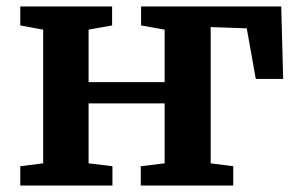

<svg xmlns="http://www.w3.org/2000/svg" viewBox="-20 -576 913 596"><path d="M328 -556V-497L255 -484V-321H491V-484L418 -497V-556H853L859 -331H774L746 -488L634 -492V-69L704 -60V0H417V-60L491 -69V-255H255V-69L329 -60V0H43V-60L114 -69V-484L43 -497V-556Z"/></svg>

Font: Koeln Type Serif
Style: Bold
Weight: 700
Designer: Eben Sorkin
Foundry: Eben Sorkin
Version: Version 2.002